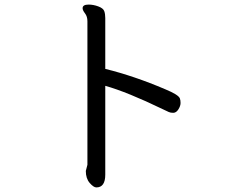

<svg xmlns="http://www.w3.org/2000/svg" viewBox="-20 -752 1040 839"><path d="M401 67Q389 67 372 47.5Q355 28 355 -5L362 -32V-659Q362 -680 351.5 -693.5Q341 -707 341 -716Q341 -732 367 -732Q388 -732 409.5 -724Q431 -716 435.5 -703.5Q440 -691 440 -673V-451Q566 -420 702 -362Q760 -338 766 -322Q769 -314 769 -302Q769 -289 759.5 -274Q750 -259 737 -259Q725 -259 717.5 -262.5Q710 -266 691 -275Q536 -350 440 -377V11Q440 67 401 67Z"/></svg>

Font: ToneOZ-Pinyin-WenKai-Medium
Style: Medium
Weight: 700
Designer: Fontworks Inc.
Foundry: ToneOZ
Version: Version 0.240331